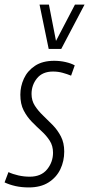

<svg xmlns="http://www.w3.org/2000/svg" viewBox="-36 -810 390 840"><path d="M-16 -12 1 -57Q20 -48 44.5 -42.5Q69 -37 94 -37Q144 -37 170 -69Q196 -101 196 -142Q196 -172 181.5 -194.5Q167 -217 145.5 -236.5Q124 -256 103 -277.5Q82 -299 67.5 -327Q53 -355 53 -396Q53 -432 68.5 -466Q84 -500 117 -522Q150 -544 201 -544Q227 -544 251 -538.5Q275 -533 291 -524L275 -479Q258 -486 238 -491.5Q218 -497 196 -497Q150 -497 126 -467.5Q102 -438 102 -399Q102 -370 116.5 -347.5Q131 -325 152 -305Q173 -285 194.5 -263Q216 -241 230.5 -213Q245 -185 245 -147Q245 -105 228 -69.5Q211 -34 176.5 -12Q142 10 90 10Q58 10 31.5 4Q5 -2 -16 -12ZM334 -790 232 -596H177L137 -790H178L209 -631L292 -790Z"/></svg>

Font: Georama Condensed Light
Style: Italic
Weight: 300
Width: 3
Italic angle: -9°
Designer: Jean-Baptiste Levee
Foundry: Production Type
Version: Version 1.000